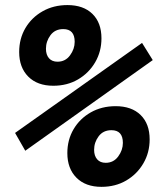

<svg xmlns="http://www.w3.org/2000/svg" viewBox="-20 -723 626 753"><path d="M377.9 9.8Q315.4 9.8 279.8 -26.1Q244.1 -62 244.1 -122.6Q244.1 -174.8 268.6 -216.3Q293 -257.8 335.9 -282.2Q378.9 -306.6 433.6 -306.6Q496.1 -306.6 531.5 -272Q566.9 -237.3 566.9 -176.3Q566.9 -124.5 542.2 -82.3Q517.6 -40 475.1 -15.1Q432.6 9.8 377.9 9.8ZM189 -386.7Q126.5 -386.7 90.8 -422.6Q55.2 -458.5 55.2 -519Q55.2 -571.3 79.6 -612.8Q104 -654.3 147 -678.7Q189.9 -703.1 244.6 -703.1Q307.1 -703.1 342.5 -668.5Q377.9 -633.8 377.9 -572.8Q377.9 -521 353.3 -478.8Q328.6 -436.5 286.1 -411.6Q243.7 -386.7 189 -386.7ZM79.1 -131.8 39.1 -201.7 537.1 -554.7 579.1 -487.3ZM394.5 -84.5Q425.3 -84.5 443.6 -109.4Q461.9 -134.3 461.9 -162.6Q461.9 -212.4 417 -212.4Q384.8 -212.4 366.9 -188.5Q349.1 -164.6 349.1 -135.3Q349.1 -111.8 361.1 -98.1Q373 -84.5 394.5 -84.5ZM205.6 -481Q236.3 -481 254.6 -505.9Q272.9 -530.8 272.9 -559.1Q272.9 -608.9 228 -608.9Q195.8 -608.9 178 -585Q160.2 -561 160.2 -531.7Q160.2 -508.3 172.1 -494.6Q184.1 -481 205.6 -481Z"/></svg>

Font: CaskaydiaCove NFP SemiBold
Style: Italic
Weight: 600
Italic angle: -10°
Designer: Aaron Bell
Foundry: Saja Typeworks
Version: Version 2111.001; VTT 6.35;Nerd Fonts 3.1.1